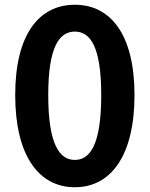

<svg xmlns="http://www.w3.org/2000/svg" viewBox="-20 -774 630 808"><path d="M295 14C446 14 546 -118 546 -374C546 -628 446 -754 295 -754C144 -754 44 -629 44 -374C44 -118 144 14 295 14ZM295 -101C231 -101 183 -165 183 -374C183 -580 231 -641 295 -641C359 -641 406 -580 406 -374C406 -165 359 -101 295 -101Z"/></svg>

Font: Noto Sans CJK TC
Style: Bold
Weight: 700
Designer: Ryoko NISHIZUKA 西塚涼子 (kana, bopomofo & ideographs); Paul D. Hunt (Latin, Greek & Cyrillic); Sandoll Communications 산돌커뮤니
Foundry: Adobe
Version: Version 2.004;hotconv 1.0.118;makeotfexe 2.5.65603